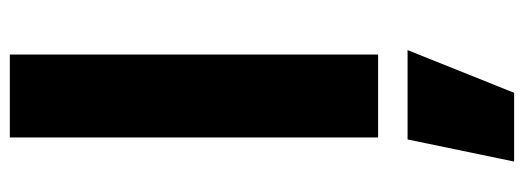

<svg xmlns="http://www.w3.org/2000/svg" viewBox="-358 -432 1067 391"><g transform="rotate(-90 175.5 -236.5)"><path d="M91 0V-750H260V0ZM42 277 87 60H269L182 277Z"/></g></svg>

Font: Mplus 1p ExtraBold
Style: Regular
Weight: 800
Version: Version 1.061